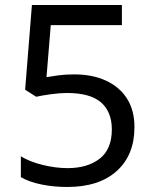

<svg xmlns="http://www.w3.org/2000/svg" viewBox="-20 -734 612 764"><path d="M275 -438Q348 -438 402 -413Q456 -388 485.5 -341.5Q515 -295 515 -228Q515 -117 444.5 -53.5Q374 10 248 10Q193 10 144.5 0Q96 -10 63 -29V-112Q99 -90 150.5 -77.5Q202 -65 249 -65Q328 -65 376.5 -102.5Q425 -140 425 -219Q425 -289 382 -326.5Q339 -364 246 -364Q218 -364 182 -359Q146 -354 124 -349L80 -377L107 -714H465V-634H182L165 -427Q182 -430 211 -434Q240 -438 275 -438Z"/></svg>

Font: Noto Sans Sundanese
Style: Regular
Weight: 400
Designer: Monotype Design Team (Regular), Sérgio L. Martins (other weights)
Foundry: Monotype Imaging Inc.
Version: Version 2.003